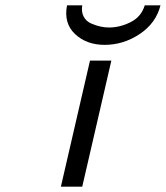

<svg xmlns="http://www.w3.org/2000/svg" viewBox="-20 -699 621 719"><path d="M231 -679H288Q284 -654 293.5 -636.5Q303 -619 321.5 -611Q340 -603 356.5 -599.5Q373 -596 388 -596Q429 -596 469 -616Q509 -636 522 -679H581Q564 -612 503 -571.5Q442 -531 372 -531Q304 -531 261 -571.5Q218 -612 231 -679ZM208 0 317 -472H397L288 0Z"/></svg>

Font: Coval
Style: Light Italic
Weight: 300
Foundry: Context Ltd
Version: Version 001.000